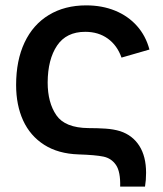

<svg xmlns="http://www.w3.org/2000/svg" viewBox="-20 -575 608 715"><path d="M427.5 120Q429 64.5 412 39.5Q395 14.5 365.2 8.2Q335.5 2 272.5 0Q196.5 -2.5 144.5 -35.8Q92.5 -69 66.2 -126.2Q40 -183.5 40 -258.5Q40 -350 71.5 -416.8Q103 -483.5 162 -519.2Q221 -555 301 -555Q360.5 -555 408.8 -535.2Q457 -515.5 490 -478.5Q523 -441.5 536.5 -390.5L432.5 -360.5Q416.5 -406 381.5 -431.2Q346.5 -456.5 297.5 -456.5Q227 -456.5 192.5 -405.2Q158 -354 157.5 -268Q157.5 -193 189.8 -146Q222 -99 309 -98Q343 -98 373 -96Q403 -94 427.5 -86.5Q473.5 -71.5 498.8 -32Q524 7.5 524 68.5Q524 96 520 120Z"/></svg>

Font: Hauora SemiBold
Style: Regular
Weight: 600
Designer: Wayne Shih
Foundry: WCYS
Version: Version 1.001